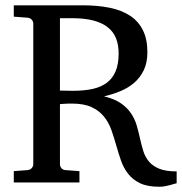

<svg xmlns="http://www.w3.org/2000/svg" viewBox="-20 -691 689 727"><path d="M648.9 2.9Q645.5 3.4 639.2 5.4Q632.8 7.3 624 9.8Q615.2 12.2 604.7 14.2Q594.2 16.1 583 16.1Q538.1 16.1 510.3 2.7Q482.4 -10.7 465.1 -33Q447.8 -55.2 438 -83.5Q428.2 -111.8 419.9 -141.4Q411.6 -170.9 401.6 -199.2Q391.6 -227.5 373.5 -249.8Q355.5 -272 326.7 -285.4Q297.9 -298.8 252 -298.8Q244.1 -298.8 236.3 -298.6Q228.5 -298.3 222.4 -297.9Q216.3 -297.4 211.9 -297.1Q207.5 -296.9 207 -296.9V-68.8Q207 -61.5 212.2 -54.7Q217.3 -47.9 228 -46.9L280.8 -43V0H32.2V-43L84 -46.9Q94.7 -47.9 100.3 -54.7Q106 -61.5 106 -68.8V-602.1Q106 -609.4 100.3 -616.2Q94.7 -623 84 -624L32.2 -627.9V-670.9H293Q350.1 -670.9 395.5 -661.6Q440.9 -652.3 472.7 -631.3Q504.4 -610.4 521.2 -576.4Q538.1 -542.5 538.1 -493.2Q538.1 -453.6 524.4 -425.3Q510.7 -397 488 -377.4Q465.3 -357.9 435.5 -345.7Q405.8 -333.5 374 -326.2Q414.6 -316.4 439 -299.1Q463.4 -281.7 477.5 -259.8Q491.7 -237.8 498.5 -213.1Q505.4 -188.5 510.7 -164.3Q516.1 -140.1 522.9 -118.2Q529.8 -96.2 544.2 -79.1Q558.6 -62 583.3 -52Q607.9 -42 648.9 -42ZM429.2 -488.8Q429.2 -521 419.4 -545.7Q409.7 -570.3 388.4 -587.4Q367.2 -604.5 333.7 -613.3Q300.3 -622.1 252.9 -622.1H207V-348.1Q208 -348.1 213.9 -347.9Q219.7 -347.7 227.3 -347.7Q234.9 -347.7 242.9 -347.4Q251 -347.2 256.8 -347.2Q298.3 -347.2 330.6 -354.2Q362.8 -361.3 384.8 -377.9Q406.7 -394.5 418 -421.6Q429.2 -448.7 429.2 -488.8Z"/></svg>

Font: Tagmukay Beta
Style: Regular
Weight: 400
Designer: Peter Martin
Foundry: SIL International
Version: Version 2.000; dev 82b92eM